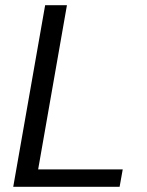

<svg xmlns="http://www.w3.org/2000/svg" viewBox="-20 -720 568 740"><path d="M31 0 154 -700H238L127 -67H453L441 0Z"/></svg>

Font: DM Sans Italic
Style: Regular
Weight: 400
Italic angle: -10°
Designer: Colophon Foundry, Jonny Pinhorn
Foundry: Colophon Foundry
Version: Version 4.004; ttfautohint (v1.8.4.7-5d5b)